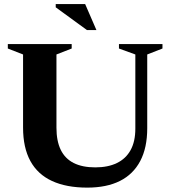

<svg xmlns="http://www.w3.org/2000/svg" viewBox="-20 -886 816 920"><path d="M628.5 -269.5V-625L550 -653.5V-675H758.5V-653.5L685.5 -625V-271.5Q685.5 -178 652 -114.5Q618.5 -51 554.8 -19Q491 13 398 13Q298 13 229.2 -18.8Q160.5 -50.5 125.5 -114.5Q90.5 -178.5 90.5 -275V-625L17.5 -653.5V-675H323.5V-653.5L250.5 -625V-274Q250.5 -210.5 271 -168.2Q291.5 -126 333 -105Q374.5 -84 436.5 -84Q497.5 -84 540.2 -104.8Q583 -125.5 605.8 -166.8Q628.5 -208 628.5 -269.5ZM442 -742H396.5L247 -851V-866.5H388Z"/></svg>

Font: Newsreader 24pt
Style: Bold
Weight: 700
Designer: Hugues Gentile
Foundry: Production Type
Version: Version 1.003